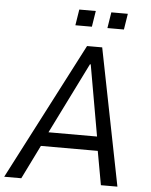

<svg xmlns="http://www.w3.org/2000/svg" viewBox="-68 -937 774 985"><g transform="rotate(5 319.0 -444.0)"><path d="M-9 0 356 -705H434L574 0H489L452 -205L486 -174H136L180 -205L79 0ZM379 -613 187 -226 174 -247H472L451 -227L383 -613ZM452 -806 465 -888H550L537 -806ZM287 -806 300 -888H385L372 -806Z"/></g></svg>

Font: Nunito Sans 7pt Condensed
Style: Italic
Weight: 400
Width: 3
Italic angle: -9°
Designer: Vernon Adams
Foundry: Vernon Adams
Version: Version 3.101;gftools[0.9.27]